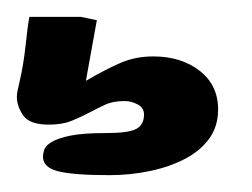

<svg xmlns="http://www.w3.org/2000/svg" viewBox="-51 -27 299 228"><path d="M45 -7 64 -3 51 69Q75 55 92.5 47.5Q110 40 131 40Q164 40 186 57Q208 74 208 103Q208 123 197.5 137.5Q187 152 169 161.5Q151 171 127.5 176Q104 181 79 181Q37 181 18.5 176.5Q0 172 0 159Q0 156 1.5 151Q3 146 10.5 141.5Q18 137 33 134Q48 131 75 131Q102 131 111 126Q120 121 120 109Q120 101 112.5 97Q105 93 97 93Q83 93 73.5 97.5Q64 102 54.5 107Q45 112 34 116.5Q23 121 7 121Q-16 121 -23.5 110Q-31 99 -31 88Q-31 85 -30 80Q-29 75 -28 71Q-23 50 -20.5 26Q-18 2 -16 -7Z"/></svg>

Font: Life Savers ExtraBold
Style: Regular
Weight: 800
Designer: Pablo Impallari, Rodrigo Fuenzalida, Brenda Gallo
Foundry: Pablo Impallari, Rodrigo Fuenzalida, Brenda Gallo
Version: Version 3.001; ttfautohint (v0.95) -l 8 -r 50 -G 200 -x 14 -